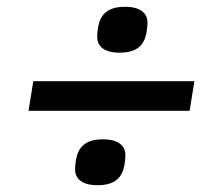

<svg xmlns="http://www.w3.org/2000/svg" viewBox="-20 -588 640 565"><path d="M538 -262 552 -349H78L64 -262ZM267 -43C318 -43 339 -65 346 -101C348 -113 349 -123 349 -132C349 -157 331 -178 283 -178C232 -178 211 -156 204 -120C202 -108 201 -98 201 -89C201 -64 219 -43 267 -43ZM332 -433C383 -433 404 -455 411 -491C413 -503 414 -513 414 -522C414 -547 396 -568 348 -568C297 -568 276 -546 269 -510C267 -498 266 -488 266 -479C266 -454 284 -433 332 -433Z"/></svg>

Font: IBM Mono Medium
Style: Italic
Weight: 500
Italic angle: -9°
Monospace: yes
Designer: Mike Abbink, Paul van der Laan, Pieter van Rosmalen
Foundry: Bold Monday
Version: Version 2.3